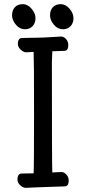

<svg xmlns="http://www.w3.org/2000/svg" viewBox="-20 -893 415 925"><path d="M100 -752Q75 -752 56.5 -774Q38 -796 38 -819Q38 -843 51.5 -858Q65 -873 90 -873Q113 -873 132 -851Q151 -829 151 -805Q151 -782 137 -767Q123 -752 100 -752ZM104 12Q92 12 78.5 0.5Q65 -11 64 -27Q64 -57 85 -57Q124 -57 142 -58Q144 -90 144 -348Q144 -603 142 -643Q118 -641 106 -641Q94 -641 80.5 -653Q67 -665 66 -680Q66 -710 87 -710L187 -712L275 -717Q287 -717 298 -705Q309 -693 309 -676Q309 -648 289 -648L232 -646L230 -594Q230 -97 232 -62Q259 -64 277 -64Q289 -64 300 -52Q311 -40 311 -23Q311 5 291 5Q131 10 104 12ZM283 -752Q258 -752 239.5 -774Q221 -796 221 -819Q221 -843 234.5 -858Q248 -873 273 -873Q296 -873 315 -851Q334 -829 334 -805Q334 -782 320 -767Q306 -752 283 -752Z"/></svg>

Font: ToneOZ-Pinyin-WenKai-Medium
Style: Medium
Weight: 700
Designer: Fontworks Inc.
Foundry: ToneOZ
Version: Version 0.240331